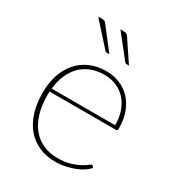

<svg xmlns="http://www.w3.org/2000/svg" viewBox="-172 -820 862 935"><g transform="rotate(30 259.0 -352.5)"><path d="M442.5 -294Q442.5 -338.5 429.8 -373.2Q417 -408 394.8 -432Q372.5 -456 342 -468.5Q311.5 -481 276 -481Q234 -481 200.8 -467.8Q167.5 -454.5 143.5 -430Q119.5 -405.5 104.8 -371Q90 -336.5 85.5 -294ZM453.5 -60.5Q443.5 -48 425.5 -36Q407.5 -24 384.2 -14.8Q361 -5.5 333.8 0.2Q306.5 6 278 6Q227.5 6 186.8 -11.8Q146 -29.5 117.2 -63Q88.5 -96.5 73 -145.2Q57.5 -194 57.5 -256.5Q57.5 -310.5 72.2 -355.2Q87 -400 115 -432.5Q143 -465 183.5 -483Q224 -501 275.5 -501Q315.5 -501 350.2 -487Q385 -473 411 -445.8Q437 -418.5 451.8 -378.5Q466.5 -338.5 466.5 -287Q466.5 -276.5 457.5 -276.5H84Q83.5 -271.5 83.5 -266.8Q83.5 -262 83.5 -256.5Q83.5 -197.5 97.5 -152.5Q111.5 -107.5 137 -77Q162.5 -46.5 198.8 -30.8Q235 -15 279.5 -15Q319 -15 348 -23.8Q377 -32.5 396.5 -43Q416 -53.5 426.8 -62.2Q437.5 -71 440.5 -71Q444.5 -71 447 -68ZM251.5 -711Q261.5 -711 266.2 -708.2Q271 -705.5 276 -698L355.5 -579.5H343Q335 -579.5 331 -585.5L231.5 -711ZM129 -711Q139 -711 143.5 -708.2Q148 -705.5 153.5 -698L245 -579.5H231.5Q223.5 -579.5 219.5 -585.5L106.5 -711Z"/></g></svg>

Font: Lato ExtraLight
Style: Regular
Weight: 275
Designer: Lukasz Dziedzic with Adam Twardoch and Botio Nikoltchev
Foundry: tyPoland Lukasz Dziedzic
Version: Version 2.015; 2015-08-06; http://www.latofonts.com/